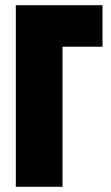

<svg xmlns="http://www.w3.org/2000/svg" viewBox="-20 -720 427 740"><path d="M41 0H221V-540H375V-700H41Z"/></svg>

Font: Advent Pro Black
Style: Regular
Weight: 900
Version: Version 3.000